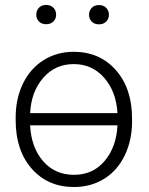

<svg xmlns="http://www.w3.org/2000/svg" viewBox="-20 -748 605 778"><path d="M43.5 -272Q43.5 -348.1 73 -409.2Q102.5 -470.2 156.5 -504.2Q210.4 -538.1 278.8 -538.1Q383.8 -538.1 449.5 -463.9Q515.1 -389.6 515.1 -267.6V-255.9Q515.1 -179.7 485.4 -118.2Q455.6 -56.6 401.9 -23.4Q348.1 9.8 279.8 9.8Q173.8 9.8 108.6 -64.5Q43.5 -138.7 43.5 -260.3ZM456.1 -240.2H102.1Q106.4 -150.9 154.5 -95.2Q202.6 -39.6 279.8 -39.6Q356.9 -39.6 404.3 -96.2Q451.7 -152.8 456.1 -240.2ZM278.8 -488.3Q203.6 -488.3 155 -432.4Q106.4 -376.5 102.1 -289.6H456.1Q450.7 -377.4 402.1 -432.9Q353.5 -488.3 278.8 -488.3ZM127 -688.5Q127 -705.1 137.7 -716.6Q148.4 -728 167 -728Q185.5 -728 196.5 -716.6Q207.5 -705.1 207.5 -688.5Q207.5 -672.4 196.5 -661.1Q185.5 -649.9 167 -649.9Q148.4 -649.9 137.7 -661.1Q127 -672.4 127 -688.5ZM340.8 -688Q340.8 -704.6 351.6 -716.1Q362.3 -727.5 380.9 -727.5Q399.4 -727.5 410.4 -716.1Q421.4 -704.6 421.4 -688Q421.4 -671.9 410.4 -660.6Q399.4 -649.4 380.9 -649.4Q362.3 -649.4 351.6 -660.6Q340.8 -671.9 340.8 -688Z"/></svg>

Font: Roboto-Light
Style: Regular
Weight: 300
Designer: Google
Version: Version 2.137; 2017